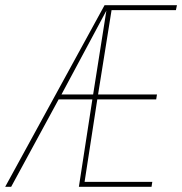

<svg xmlns="http://www.w3.org/2000/svg" viewBox="-57 -720 702 740"><path d="M247 0 299 -337H169L-14 0H-37L346 -700H625L621 -681H373L321 -356H548L545 -337H318L269 -19H530L527 0ZM180 -356H302L353 -679Z"/></svg>

Font: Georama SemiCondensed Thin
Style: Italic
Weight: 100
Width: 4
Italic angle: -9°
Designer: Jean-Baptiste Levee
Foundry: Production Type
Version: Version 1.000